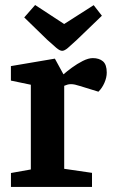

<svg xmlns="http://www.w3.org/2000/svg" viewBox="-20 -739 445 759"><path d="M23.3 0V-55.1L101.9 -69.1V-404L23.1 -420.4V-477.7L196.9 -507.2L230.9 -445.1Q244.4 -457 264.7 -471.9Q285.1 -486.8 307.3 -498.1Q329.6 -509.3 346.8 -509.3Q372.1 -509.3 387.1 -496.5Q402 -483.7 402 -452.1Q402 -432.7 392.9 -411.9Q383.9 -391 369.1 -376.5L296.5 -398.9Q285.1 -402.7 276.5 -404.5Q267.9 -406.3 260.6 -406.3Q252.5 -406.3 246.1 -404.3Q239.7 -402.3 233.8 -399.8V-71.7L343.7 -55.7V0ZM225.8 -538.1Q216.7 -538.1 202.8 -549.7Q188.9 -561.3 166.5 -581.9L75.8 -670.1L118.9 -719.2L233.6 -644.1L350.3 -718.6L382.8 -676.8L284.2 -581.9Q262.4 -561.4 248.7 -549.8Q235 -538.1 225.8 -538.1Z"/></svg>

Font: Faustina Light
Style: Regular
Weight: 300
Designer: Alfonso Garcia
Foundry: http://www.omnibus-type.com
Version: Version 1.200